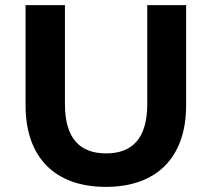

<svg xmlns="http://www.w3.org/2000/svg" viewBox="-20 -720 828 751"><path d="M394 11C591 11 708 -102 708 -308V-700H556V-313C556 -178 497 -120 395 -120C293 -120 234 -178 234 -313V-700H80V-308C80 -102 197 11 394 11Z"/></svg>

Font: Montserrat-Alt1
Style: Bold
Weight: 700
Designer: Differentunic
Foundry: Differentunic
Version: Version 7.222